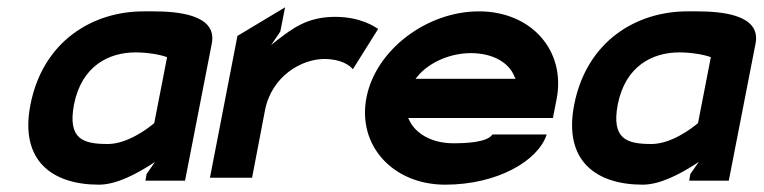

<svg xmlns="http://www.w3.org/2000/svg" viewBox="-20 -493 2084 524"><path d="M63 -207C33 -53 124 11 250 11C299 11 354 -20 389 -42L403 -51L380 -18L377 0H485L558 -374C574 -455 460 -462 397 -462H372C233 -462 97 -381 63 -207ZM182 -208C203 -314 278 -350 350 -350C383 -350 417 -344 436 -337L401 -157C382 -141 327 -100 274 -100C207 -100 164 -113 182 -208Z M553 -8H668L703 -191C721 -286 804 -332 865 -332C912 -332 935 -314 943 -304L1012 -414C1003 -420 964 -447 895 -447C818 -447 778 -415 736 -383L720 -370L745 -407L758 -473L628 -395Z M980 -226C955 -95 1053 11 1195 11C1337 11 1449 -54 1472 -126H1324C1309 -104 1251 -102 1217 -102C1159 -102 1114 -128 1097 -165L1094 -171H1489L1499 -222C1525 -355 1430 -462 1287 -462C1145 -462 1005 -357 980 -226ZM1114 -278 1119 -284C1149 -321 1206 -348 1265 -348C1324 -348 1369 -323 1384 -284L1387 -278Z M1547 -207C1517 -53 1608 11 1734 11C1783 11 1838 -20 1873 -42L1887 -51L1864 -18L1861 0H1969L2042 -374C2058 -455 1944 -462 1881 -462H1856C1717 -462 1581 -381 1547 -207ZM1666 -208C1687 -314 1762 -350 1834 -350C1867 -350 1901 -344 1920 -337L1885 -157C1866 -141 1811 -100 1758 -100C1691 -100 1648 -113 1666 -208Z"/></svg>

Font: Charger EcoBold
Style: Obl
Weight: 1000
Designer: Jasper
Foundry: Cannot Into Space Fonts
Version: Version 1.1